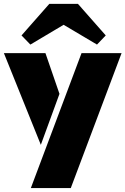

<svg xmlns="http://www.w3.org/2000/svg" viewBox="-27 -794 650 995"><path d="M339.8 180.7H132.8L395.5 -518.6H603ZM-6.8 -518.6H208.5L281.2 -307.6L184.6 -43.5ZM521 -610.4 475.6 -563 302.7 -665.5 130.4 -563 84.5 -610.4 228.5 -773.9H377Z"/></svg>

Font: Black Ops One
Style: Regular
Weight: 400
Designer: James Grieshaber
Foundry: James Grieshaber
Version: Version 1.002